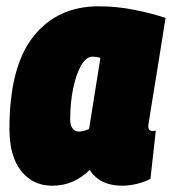

<svg xmlns="http://www.w3.org/2000/svg" viewBox="-20 -580 546 610"><path d="M368 10Q297 10 265 -40Q239 -15 210 -2.5Q181 10 145 10Q85 10 47.5 -36.5Q10 -83 10 -171Q10 -368 86 -464Q162 -560 294 -560Q351 -560 408 -548.5Q465 -537 506 -523Q491 -428 481 -366.5Q471 -305 465 -268Q459 -231 456 -212.5Q453 -194 452 -187Q451 -180 451 -179Q451 -164 464 -164Q466 -164 469 -164Q472 -164 475 -165L458 -12Q443 -3 417.5 3.5Q392 10 368 10ZM263 -170 299 -396Q293 -398 286.5 -399Q280 -400 274 -400Q254 -400 238 -372.5Q222 -345 212.5 -299.5Q203 -254 203 -200Q203 -181 211 -171.5Q219 -162 230 -162Q238 -162 247 -164.5Q256 -167 263 -170Z"/></svg>

Font: Georama Semi Condensed Black
Style: Italic
Weight: 900
Width: 4
Italic angle: -9°
Designer: Jean-Baptiste Levee
Foundry: Production Type
Version: Version 1.000